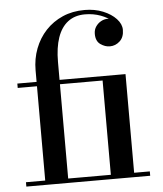

<svg xmlns="http://www.w3.org/2000/svg" viewBox="-54 -807 725 854"><g transform="rotate(-5 309.0 -380.0)"><path d="M115 0V-511.5Q115 -563 132.2 -608.2Q149.5 -653.5 181.2 -687.5Q213 -721.5 257 -740.8Q301 -760 355 -760Q400.5 -760 437.2 -745Q474 -730 495.8 -706.5Q517.5 -683 517.5 -657.5Q517.5 -624.5 498.2 -606.8Q479 -589 453.5 -589Q432.5 -589 412 -603.2Q391.5 -617.5 391.5 -650Q391.5 -669 401.2 -683Q411 -697 425 -704.5Q439 -712 453.5 -712Q476.5 -712 496.5 -697.2Q516.5 -682.5 516.5 -657.5H497.5Q497.5 -678.5 477.5 -697.5Q457.5 -716.5 425 -728.5Q392.5 -740.5 355 -740.5Q310 -740.5 279.2 -717Q248.5 -693.5 233 -648.8Q217.5 -604 217.5 -540V0ZM29 0V-19.5H582V0ZM408 0V-440.5H29V-460H512V0Z"/></g></svg>

Font: Bodoni Moda Medium
Style: Regular
Weight: 500
Designer: Owen Earl
Foundry: indestructible type
Version: Version 2.005